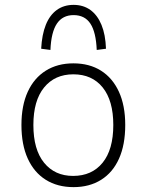

<svg xmlns="http://www.w3.org/2000/svg" viewBox="-20 -760 602 788"><path d="M282 8Q216 8 168 -22Q120 -52 94 -109Q68 -166 68 -247Q68 -327 94 -383.5Q120 -440 168 -470Q216 -500 281 -500Q347 -500 394.5 -470Q442 -440 468 -383.5Q494 -327 494 -247Q494 -166 468.5 -109Q443 -52 395 -22Q347 8 282 8ZM280 -38Q357 -38 401 -92Q445 -146 445 -247Q445 -347 401.5 -401Q358 -455 281 -455Q205 -455 161 -401Q117 -347 117 -247Q117 -146 161 -92Q205 -38 280 -38ZM187 -555 149 -560Q152 -618 168 -658Q184 -698 213 -719Q242 -740 282 -740Q322 -740 351 -719Q380 -698 396.5 -658Q413 -618 415 -560L377 -555Q374 -628 351 -663Q328 -698 282 -698Q237 -698 213.5 -663Q190 -628 187 -555Z"/></svg>

Font: Nunito Sans 7pt SemiCondensed ExtraLight
Style: Regular
Weight: 250
Width: 4
Designer: Vernon Adams
Foundry: Vernon Adams
Version: Version 3.101;gftools[0.9.27]